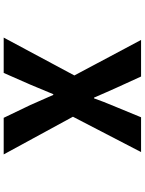

<svg xmlns="http://www.w3.org/2000/svg" viewBox="108 -892 784 1040"><g transform="rotate(90 500.0 -372.0)"><path d="M183.6 0 388.7 -382.8 196.3 -744.1H394.5L455.1 -611.3Q460.9 -598.6 479 -557.6Q497.1 -516.6 508.8 -489.3H512.7Q527.3 -532.2 560.5 -611.3L615.2 -744.1H803.7L612.3 -375L816.4 0H618.2L548.8 -144.5Q513.7 -222.7 494.1 -268.6H490.2Q481.4 -246.1 438.5 -144.5L375 0Z"/></g></svg>

Font: Gen Shin Gothic Monospace Heavy
Style: Bold
Weight: 800
Designer: [Source Han Sans]
Ryoko NISHIZUKA  (kana & ideographs); Paul D. Hunt (Latin, Greek & Cyrillic); Wenlong ZHANG  (bopomofo
Version: Version 1.002.20150607